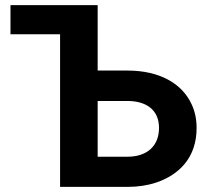

<svg xmlns="http://www.w3.org/2000/svg" viewBox="-20 -731 818 751"><path d="M21 -597H215V0H479C520 0 558 -6 591 -17C680 -47 749 -114 749 -230C749 -264 743 -294 730 -322C692 -406 602 -455 479 -455H362V-711H21ZM362 -118V-336H479C551 -336 602 -302 602 -231C602 -158 553 -118 479 -118Z"/></svg>

Font: Asimov Pro
Style: Bd
Weight: 700
Designer: Google
Version: Version 2.000980; 2014